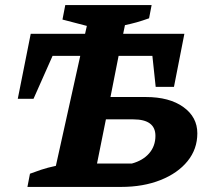

<svg xmlns="http://www.w3.org/2000/svg" viewBox="-20 -736 813 756"><path d="M88 0 98 -52Q116 -59 141.5 -67.5Q167 -76 200 -83L296 -516H187L112 -347H50L101 -603H315L322 -634L226 -659L237 -716H577L567 -664Q539 -654 517.5 -648Q496 -642 472 -637L465 -603H706L665 -394H593L580 -516H447L415 -354H554Q647 -354 702 -314.5Q757 -275 757 -211Q757 -149 718.5 -101.5Q680 -54 612 -27Q544 0 457 0ZM362 -92H499Q543 -104 567.5 -132.5Q592 -161 592 -201Q592 -266 505 -266H397Z"/></svg>

Font: Piazzolla
Style: Bold Italic
Weight: 700
Italic angle: -11.3°
Designer: Juan Pablo del Peral
Foundry: Huerta Tipografica
Version: Version 1.330